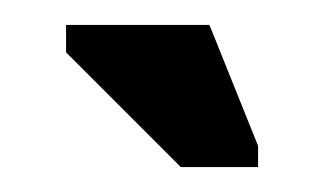

<svg xmlns="http://www.w3.org/2000/svg" viewBox="-20 -595 260 154"><path d="M125 -461 33 -553V-575H148L187 -478V-461Z"/></svg>

Font: Darker Grotesque Black
Style: Regular
Weight: 900
Designer: Gabriel Lam
Foundry: TypeRant
Version: Version 1.000;gftools[0.9.28]